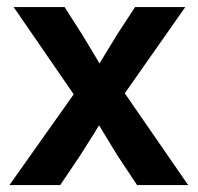

<svg xmlns="http://www.w3.org/2000/svg" viewBox="-20 -536 572 556"><path d="M7.3 0 216.8 -295.9 214.4 -232.4 19.5 -515.6H167L216.3 -438.5Q236.3 -405.8 254.4 -375.5Q272.5 -345.2 290.5 -314H245.1Q264.2 -345.2 282.2 -375.5Q300.3 -405.8 320.8 -438.5L371.1 -515.6H516.6L317.9 -232.4L320.3 -296.4L524.9 0H377L320.3 -85.4Q300.8 -117.2 283 -146.5Q265.1 -175.8 247.1 -206.1H287.1Q268.6 -175.8 250.5 -146.5Q232.4 -117.2 211.9 -85.4L154.3 0Z"/></svg>

Font: Inter Cardless Display
Style: Bold
Weight: 700
Designer: Rasmus Andersson
Foundry: rsms
Version: Version 4.001;git-9221beed3